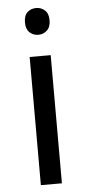

<svg xmlns="http://www.w3.org/2000/svg" viewBox="-53 -769 365 800"><g transform="rotate(-5 129.0 -368.5)"><path d="M173 -536V0H85V-536ZM130 -737Q150 -737 165.5 -723.5Q181 -710 181 -681Q181 -653 165.5 -639Q150 -625 130 -625Q108 -625 93 -639Q78 -653 78 -681Q78 -710 93 -723.5Q108 -737 130 -737Z"/></g></svg>

Font: guzrati15
Style: Regular
Weight: 400
Designer: Jelle Bosma - Monotype Design Team
Foundry: Monotype Imaging Inc.
Version: Version 2.006